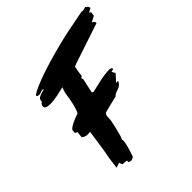

<svg xmlns="http://www.w3.org/2000/svg" viewBox="-222 -921 1129 1129"><g transform="rotate(-45 343.0 -356.5)"><path d="M116 -283Q107 -287 101 -292L103 -312Q104 -322 142 -341Q175 -356 193 -361Q213 -392 228 -501Q231 -511 239 -533Q210 -527 181 -520Q146 -513 122 -513Q78 -513 78 -533Q78 -548 94 -559Q94 -561 95.5 -572Q97 -583 120 -592Q137 -597 154 -602Q150 -606 144 -606Q139 -606 130 -602Q121 -598 116 -598Q95 -598 95 -606Q95 -612 118 -624Q227 -678 472 -736Q526 -746 634 -768Q640 -766 645 -766Q647 -766 667 -772Q673 -767 679 -762Q685 -757 686 -746Q673 -740 660 -731Q671 -727 671 -725L667 -699L630 -680Q648 -674 648 -662V-658L396 -574Q390 -571 377 -566Q372 -544 366 -498Q356 -496 356 -491Q356 -486 360 -482Q353 -451 340 -389L349 -384Q389 -393 428 -402Q476 -412 509 -412Q526 -412 527 -397Q516 -396 509 -394Q510 -384 520 -371L481 -328H498Q488 -303 461 -294Q431 -285 423 -274L319 -248Q304 -244 304 -214Q304 -190 294 -151Q279 -94 278 -88Q274 -81 269 -66Q271 -63 271 -60Q271 -28 243 49Q234 56 222 59Q214 58 203 53V40L169 37L162 21L163 16L130 27L139 -42Q152 -106 169 -233Q154 -231 149 -231Q127 -231 112 -245Q112 -258 116 -283Z"/></g></svg>

Font: Ode an Erik AH
Style: Regular
Weight: 400
Designer: Andreas Höfeld
Foundry: Fontgrube AH
Version: Version 2.00